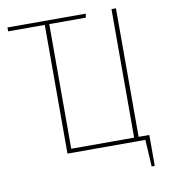

<svg xmlns="http://www.w3.org/2000/svg" viewBox="-89 -757 860 971"><g transform="rotate(-10 341.0 -271.5)"><path d="M572 -21H627V138H611L603 0H203V-661H15V-681H417L414 -661H226V-21H549V-681H572Z"/></g></svg>

Font: Fira Sans Condensed Thin
Style: Regular
Weight: 250
Width: 3
Designer: Carrois Corporate & Edenspiekermann AG
Foundry: Carrois Corporate GbR & Edenspiekermann AG
Version: Version 4.203